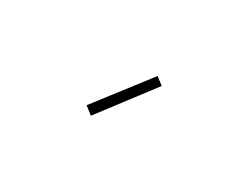

<svg xmlns="http://www.w3.org/2000/svg" viewBox="-32 -909 627 484"><g transform="rotate(30 281.0 -667.5)"><path d="M233.4 -582 210.9 -599.6 329.1 -752.9 350.6 -736.3Z"/></g></svg>

Font: Reddit Mono ExtraLight
Style: Regular
Weight: 250
Monospace: yes
Designer: Stephen Hutchings
Foundry: Reddit
Version: Version 1.014